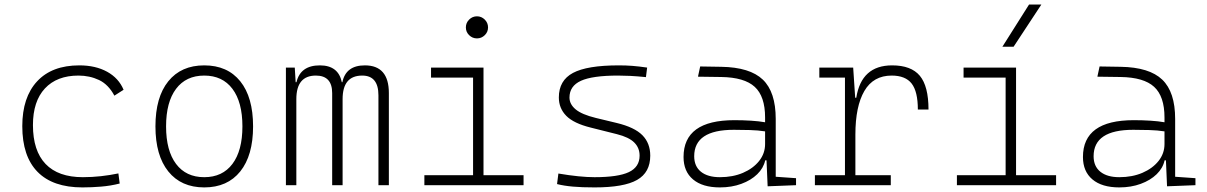

<svg xmlns="http://www.w3.org/2000/svg" viewBox="-20 -815 5313 845"><path d="M342.8 9.8Q212.4 9.8 145.3 -58.6Q78.1 -127 78.1 -259.8Q78.1 -386.7 143.3 -457Q208.5 -527.3 329.1 -527.3Q400.4 -527.3 451.4 -499.3Q502.4 -471.2 523.9 -419.9L483.4 -394Q457 -443.4 415.8 -462.9Q374.5 -482.4 325.2 -482.4Q230.5 -482.4 177.7 -425.8Q125 -369.1 125 -264.6Q125 -151.4 180.7 -93.3Q236.3 -35.2 344.7 -35.2Q384.8 -35.2 424.1 -39.6Q463.4 -43.9 501 -51.8L506.8 -7.3Q466.8 2.9 425 6.3Q383.3 9.8 342.8 9.8Z M878.9 9.8Q777.3 9.8 720.7 -60.5Q664.1 -130.9 664.1 -258.8Q664.1 -387.2 720.7 -457.3Q777.3 -527.3 878.9 -527.3Q981 -527.3 1037.4 -457.3Q1093.8 -387.2 1093.8 -258.8Q1093.8 -130.9 1037.4 -60.5Q981 9.8 878.9 9.8ZM878.9 -35.2Q959 -35.2 1002.9 -93.5Q1046.9 -151.9 1046.9 -258.8Q1046.9 -365.7 1002.9 -424.1Q959 -482.4 878.9 -482.4Q798.8 -482.4 754.9 -424.1Q710.9 -365.7 710.9 -258.8Q710.9 -151.9 754.9 -93.5Q798.8 -35.2 878.9 -35.2Z M1645.5 0V-395.5Q1645.5 -482.4 1574.2 -482.4Q1487.8 -482.4 1487.8 -378.9V0H1441.9V-405.3Q1441.9 -482.4 1370.1 -482.4Q1284.2 -482.4 1284.2 -378.9V0H1238.3V-517.6H1277.3L1281.2 -453.1H1284.7Q1302.2 -527.3 1387.7 -527.3Q1469.2 -527.3 1484.4 -453.1H1486.8Q1502 -527.3 1585.9 -527.3Q1691.4 -527.3 1691.4 -405.3V0Z M1847.7 0V-43.9H2062V-473.6H1877V-517.6H2107.9V-43.9H2284.2V0ZM2079.1 -646Q2059.1 -646 2044.7 -660.2Q2030.3 -674.3 2030.3 -694.3Q2030.3 -714.4 2044.7 -728.8Q2059.1 -743.2 2079.1 -743.2Q2099.1 -743.2 2113.5 -728.8Q2127.9 -714.4 2127.9 -694.3Q2127.9 -674.3 2113.5 -660.2Q2099.1 -646 2079.1 -646Z M2596.7 9.8Q2540.5 9.8 2501.5 6.3Q2462.4 2.9 2431.6 -4.9L2437.5 -51.3Q2532.7 -35.2 2596.7 -35.2Q2700.7 -35.2 2747.8 -57.6Q2794.9 -80.1 2794.9 -129.9Q2794.9 -164.6 2771.2 -188Q2747.6 -211.4 2694.8 -224.6L2580.1 -253.4Q2504.9 -272 2472.2 -305.2Q2439.5 -338.4 2439.5 -386.2Q2439.5 -460.9 2501.7 -494.1Q2564 -527.3 2703.1 -527.3Q2735.4 -527.3 2763.4 -525.1Q2791.5 -522.9 2828.1 -517.6L2822.8 -475.6Q2782.7 -479.5 2753.7 -481Q2724.6 -482.4 2700.2 -482.4Q2587.4 -482.4 2536.9 -459.5Q2486.3 -436.5 2486.3 -385.7Q2486.3 -356.4 2513.4 -333.7Q2540.5 -311 2602.5 -295.9L2693.8 -273.9Q2772.9 -254.9 2807.4 -219.7Q2841.8 -184.6 2841.8 -129.9Q2841.8 -56.2 2783.9 -23.2Q2726.1 9.8 2596.7 9.8Z M3358.4 4.9 3353.5 -109.4H3347.7Q3340.3 -75.2 3312.7 -48.3Q3285.2 -21.5 3242.7 -5.9Q3200.2 9.8 3148.4 9.8Q3071.8 9.8 3030 -25.4Q2988.3 -60.5 2988.3 -124Q2988.3 -286.1 3211.9 -286.1Q3250 -286.1 3284.9 -283.9Q3319.8 -281.7 3347.2 -276.9V-297.9Q3347.2 -391.1 3301.5 -432.9Q3255.9 -474.6 3154.3 -476.1L3051.8 -477.5L3061.5 -522.5L3154.3 -521Q3280.3 -519 3337.2 -464.6Q3394 -410.2 3394 -291.5V-37.1L3483.4 -30.8V0ZM3347.2 -236.8Q3316.4 -241.7 3279.5 -242.7Q3242.7 -243.7 3209.5 -243.7Q3035.2 -243.7 3035.2 -127.4Q3035.2 -83 3064.9 -59.1Q3094.7 -35.2 3148.4 -35.2Q3205.1 -35.2 3250 -54.4Q3294.9 -73.7 3321 -106.7Q3347.2 -139.6 3347.2 -181.2Z M3744.6 -222.7V-43.9H3900.4V0H3566.4V-43.9H3698.7V-473.6H3585.9V-517.6H3734.9L3743.7 -384.8H3748.5Q3771 -527.3 3906.2 -527.3Q3990.2 -527.3 4028.3 -481.4Q4066.4 -435.5 4066.4 -333H4019.5Q4019.5 -412.1 3992.2 -447.3Q3964.8 -482.4 3904.3 -482.4Q3823.7 -482.4 3784.2 -414.8Q3744.6 -347.2 3744.6 -222.7Z M4191.4 0V-43.9H4405.8V-473.6H4220.7V-517.6H4451.7V-43.9H4627.9V0ZM4391.6 -609.4 4508.8 -794.9H4563L4440.9 -609.4Z M5116.2 4.9 5111.3 -109.4H5105.5Q5098.1 -75.2 5070.6 -48.3Q5043 -21.5 5000.5 -5.9Q4958 9.8 4906.2 9.8Q4829.6 9.8 4787.8 -25.4Q4746.1 -60.5 4746.1 -124Q4746.1 -286.1 4969.7 -286.1Q5007.8 -286.1 5042.7 -283.9Q5077.6 -281.7 5105 -276.9V-297.9Q5105 -391.1 5059.3 -432.9Q5013.7 -474.6 4912.1 -476.1L4809.6 -477.5L4819.3 -522.5L4912.1 -521Q5038.1 -519 5095 -464.6Q5151.9 -410.2 5151.9 -291.5V-37.1L5241.2 -30.8V0ZM5105 -236.8Q5074.2 -241.7 5037.4 -242.7Q5000.5 -243.7 4967.3 -243.7Q4793 -243.7 4793 -127.4Q4793 -83 4822.8 -59.1Q4852.5 -35.2 4906.2 -35.2Q4962.9 -35.2 5007.8 -54.4Q5052.7 -73.7 5078.9 -106.7Q5105 -139.6 5105 -181.2Z"/></svg>

Font: Cascadia Mono ExtraLight
Style: Regular
Weight: 200
Monospace: yes
Designer: Aaron Bell
Foundry: Saja Typeworks
Version: Version 2404.023; ttfautohint (v1.8.4)